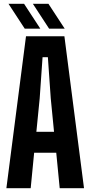

<svg xmlns="http://www.w3.org/2000/svg" viewBox="-20 -991 476 1011"><path d="M13.6 0 116.9 -800H319.1L422.4 0H294.4L276.2 -186.6H159.8L141.6 0ZM171.5 -296.9H264.5L247.2 -473.3L232.1 -689.7H204.1L189 -473.2ZM238.6 -840 153 -971.1H235L320.7 -840ZM110.3 -840 24.6 -971.1H106.7L192.3 -840Z"/></svg>

Font: Big Shoulders Display SC Thin
Style: Regular
Weight: 100
Designer: Patric King
Foundry: XO Type Co
Version: Version 2.002